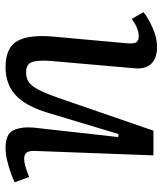

<svg xmlns="http://www.w3.org/2000/svg" viewBox="33 -605 586 692"><g transform="rotate(90 326.0 -259.0)"><path d="M24 -483Q43 -499 79 -515.5Q115 -532 149 -532Q190 -532 210 -511Q230 -490 226 -449L200 -153Q196 -104 203.5 -82Q211 -60 241 -60Q261 -60 275.5 -69.5Q290 -79 303.5 -105Q317 -131 334 -180L451 -519H540L524 -93Q523 -71 530 -62Q537 -53 554 -53Q573 -53 618 -71L637 -19Q626 -13 605 -5.5Q584 2 559.5 8Q535 14 513 14Q462 14 449 -15.5Q436 -45 440 -88L474 -392L463 -393L387 -140Q362 -57 322 -21.5Q282 14 223 14Q151 14 127.5 -29Q104 -72 112 -159L136 -423Q138 -448 132.5 -457Q127 -466 110 -466Q83 -466 48 -441Z"/></g></svg>

Font: Literata 7pt
Style: Italic
Weight: 400
Italic angle: -2°
Designer: Latin by Veronika Burian and Jose Scaglione. Greek by Irene Vlachou. Cyrillic by Vera Evstafieva
Foundry: TypeTogether
Version: Version 3.002